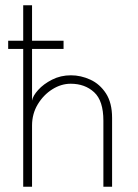

<svg xmlns="http://www.w3.org/2000/svg" viewBox="-20 -708 525 728"><path d="M11 -522.5V-553.5H221V-522.5ZM249 -422.5Q286.5 -422.5 322.5 -406Q358.5 -389.5 381.8 -353.8Q405 -318 405 -261V0H372V-250.5Q372 -326 337 -358.2Q302 -390.5 248 -390.5Q212 -390.5 178.5 -369.5Q145 -348.5 123.2 -312.5Q101.5 -276.5 101.5 -232V0H68V-688H101.5V-326.5Q104.5 -344.5 124.8 -367Q145 -389.5 177.5 -406Q210 -422.5 249 -422.5Z"/></svg>

Font: League Spartan Thin Thin
Style: Regular
Weight: 250
Version: Version 2.002